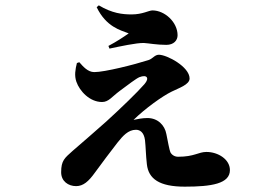

<svg xmlns="http://www.w3.org/2000/svg" viewBox="-20 -648 1040 719"><path d="M268 -412C262 -388 258 -365 266 -342C278 -307 316 -266 362 -266C387 -266 398 -285 429 -308C460 -331 490 -354 502 -359C530 -370 541 -356 521 -333C495 -303 434 -244 378 -193C346 -164 283 -110 252 -83C222 -56 209 -47 209 -3C209 31 236 49 265 49C292 49 312 31 335 -1C359 -34 395 -82 420 -114C440 -139 460 -162 489 -162C503 -162 519 -154 523 -123C526 -96 526 -68 530 -33C536 22 577 51 672 51C772 51 841 40 841 -11C841 -51 797 -79 753 -79C723 -79 708 -61 647 -61C634 -61 623 -68 618 -78C615 -84 608 -120 603 -146C597 -179 571 -206 532 -206C513 -206 494 -202 480 -199C524 -242 588 -288 623 -305C649 -318 690 -331 690 -354C690 -398 605 -443 575 -443C559 -443 552 -428 536 -423C483 -406 372 -378 333 -378C309 -378 291 -399 277 -415ZM462 -523C442 -509 418 -493 386 -476L390 -466C428 -474 492 -488 519 -487C537 -486 567 -480 603 -480C631 -480 645 -497 645 -516C645 -565 597 -609 551 -609C537 -609 514 -594 473 -594C439 -594 400 -598 350 -628L342 -621C378 -547 431 -535 462 -523Z"/></svg>

Font: Noto Serif TC Black
Style: Regular
Weight: 900
Version: Version 1.001;PS 1.001;hotconv 16.6.54;makeotf.lib2.5.65590